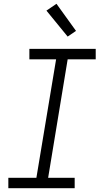

<svg xmlns="http://www.w3.org/2000/svg" viewBox="-20 -993 540 1013"><path d="M24 0V-55H172L276 -680H135V-735H485V-680H337L234 -55H374V0ZM337 -800 225 -937 278 -973 381 -830Z"/></svg>

Font: Iosevka Curly Light Oblique
Style: Regular
Weight: 300
Italic angle: -9°
Monospace: yes
Designer: Belleve Invis
Foundry: Belleve Invis
Version: Version 11.1.0; ttfautohint (v1.8.3)